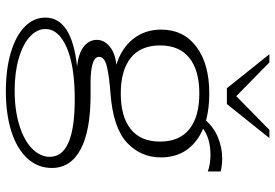

<svg xmlns="http://www.w3.org/2000/svg" viewBox="-162 -583 939 655"><g transform="rotate(90 307.5 -255.5)"><path d="M508 -504Q454 -504 419 -479Q466 -459 491.5 -422.5Q517 -386 517 -335Q517 -266 466.5 -219Q416 -172 300 -163Q243 -159 208.5 -151Q174 -143 174 -124Q174 -109 197.5 -102Q221 -95 259 -95H304Q426 -95 489.5 -61Q553 -27 553 37Q553 85 520.5 120.5Q488 156 429 175Q370 194 291 194Q216 194 159 177Q102 160 71 129.5Q40 99 40 59Q40 -31 207 -49Q160 -54 138 -72.5Q116 -91 116 -116Q116 -142 139 -160.5Q162 -179 201 -183Q145 -200 113 -240Q81 -280 81 -336Q81 -412 139.5 -456Q198 -500 299 -500Q349 -500 391 -489Q417 -517 451 -530.5Q485 -544 521 -544Q542 -544 565 -539V-495Q540 -504 508 -504ZM299 -466Q220 -466 177.5 -432Q135 -398 135 -332Q135 -266 177.5 -232Q220 -198 299 -198Q378 -198 420.5 -232Q463 -266 463 -332Q463 -398 420.5 -432Q378 -466 299 -466ZM79 59Q79 88 105 112Q131 136 179 150Q227 164 289 164Q356 164 407.5 148Q459 132 487 104.5Q515 77 515 44Q515 -41 319 -41Q205 -41 142 -13.5Q79 14 79 59ZM165 -705H193L308 -592L423 -705H451L335 -560H281Z"/></g></svg>

Font: Fahkwang ExtraLight
Style: Regular
Weight: 275
Designer: Suppakit Chalermlarp | Katatrad Co.,Ltd.
Foundry: Cadson Demak Co.,Ltd.
Version: Version 1.000; ttfautohint (v1.6)